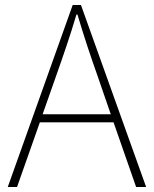

<svg xmlns="http://www.w3.org/2000/svg" viewBox="-20 -746 614 766"><path d="M150 -290 201 -435C232 -523 258 -597 285 -688H289C316 -597 341 -523 372 -435L422 -290ZM523 0H563L303 -726H270L11 0H48L139 -258H433Z"/></svg>

Font: Noto Sans Japanese Thin
Style: Regular
Weight: 100
Designer: Ryoko NISHIZUKA (kana & ideographs); Paul D. Hunt (Latin, Greek & Cyrillic); Wenlong ZHANG (bopomofo); Sandoll Communica
Foundry: Adobe Systems Incorporated
Version: Version 1.000;PS 1;hotconv 1.0.78;makeotf.lib2.5.61930